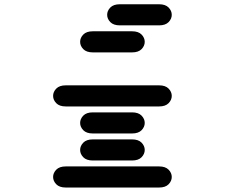

<svg xmlns="http://www.w3.org/2000/svg" viewBox="-20 -881 1040 888"><path d="M284.2 -13.7Q254.9 -13.7 240.2 -28.8Q225.6 -43.9 225.6 -62.5Q225.6 -81.1 240.2 -96.2Q254.9 -111.3 284.2 -111.3H715.8Q745.1 -111.3 759.8 -96.2Q774.4 -81.1 774.4 -62.5Q774.4 -43.9 759.8 -28.8Q745.1 -13.7 715.8 -13.7ZM409.2 -138.7Q379.9 -138.7 365.2 -153.8Q350.6 -168.9 350.6 -187.5Q350.6 -206.1 365.2 -221.2Q379.9 -236.3 409.2 -236.3H590.8Q620.1 -236.3 634.8 -221.2Q649.4 -206.1 649.4 -187.5Q649.4 -168.9 634.8 -153.8Q620.1 -138.7 590.8 -138.7ZM409.2 -263.7Q379.9 -263.7 365.2 -278.8Q350.6 -293.9 350.6 -312.5Q350.6 -331.1 365.2 -346.2Q379.9 -361.3 409.2 -361.3H590.8Q620.1 -361.3 634.8 -346.2Q649.4 -331.1 649.4 -312.5Q649.4 -293.9 634.8 -278.8Q620.1 -263.7 590.8 -263.7ZM284.2 -388.7Q254.9 -388.7 240.2 -403.8Q225.6 -418.9 225.6 -437.5Q225.6 -456.1 240.2 -471.2Q254.9 -486.3 284.2 -486.3H715.8Q745.1 -486.3 759.8 -471.2Q774.4 -456.1 774.4 -437.5Q774.4 -418.9 759.8 -403.8Q745.1 -388.7 715.8 -388.7ZM409.2 -638.7Q379.9 -638.7 365.2 -653.8Q350.6 -668.9 350.6 -687.5Q350.6 -706.1 365.2 -721.2Q379.9 -736.3 409.2 -736.3H590.8Q620.1 -736.3 634.8 -721.2Q649.4 -706.1 649.4 -687.5Q649.4 -668.9 634.8 -653.8Q620.1 -638.7 590.8 -638.7ZM534.2 -763.7Q504.9 -763.7 490.2 -778.8Q475.6 -793.9 475.6 -812.5Q475.6 -831.1 490.2 -846.2Q504.9 -861.3 534.2 -861.3H715.8Q745.1 -861.3 759.8 -846.2Q774.4 -831.1 774.4 -812.5Q774.4 -793.9 759.8 -778.8Q745.1 -763.7 715.8 -763.7Z"/></svg>

Font: Sixtyfour Normal
Style: Regular
Weight: 400
Monospace: yes
Designer: Jens Kutilek
Foundry: Jens Kutilek
Version: Version 2.000